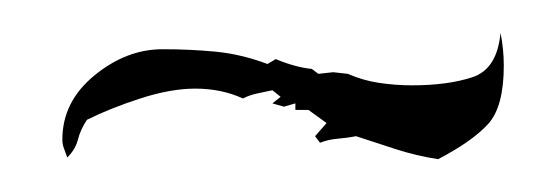

<svg xmlns="http://www.w3.org/2000/svg" viewBox="-20 -427 341 117"><path d="M247 -330Q234 -332 221.5 -336Q209 -340 197 -344Q192 -343 186 -342.5Q180 -342 175 -340L172 -344L179 -352L168 -360H160V-364L153 -362L146 -364L151 -368L146 -372Q141 -371 136.5 -370Q132 -369 128 -367Q115 -373 99 -373Q84 -373 65.5 -367Q47 -361 33 -354Q29 -348 27.5 -342Q26 -336 21 -331Q20 -334 19 -336.5Q18 -339 18 -342Q18 -365 37.5 -381Q57 -397 79 -397Q96 -397 111.5 -395.5Q127 -394 143 -388L148 -391Q160 -386 170 -385L174 -382L183 -383L192 -382Q201 -378 211 -376.5Q221 -375 231 -375Q253 -375 268 -380Q283 -385 285 -407Q286 -402 286.5 -397Q287 -392 287 -387Q287 -362 277.5 -351.5Q268 -341 247 -330Z"/></svg>

Font: Kolker Brush
Style: Regular
Weight: 400
Designer: Robert E. Leuschke
Foundry: Robert E. Leuschke
Version: Version 1.010; ttfautohint (v1.8.3)